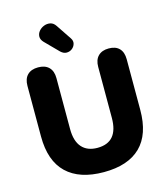

<svg xmlns="http://www.w3.org/2000/svg" viewBox="-137 -1061 1022 1177"><g transform="rotate(-15 374.0 -472.5)"><path d="M376 11Q222 11 140.5 -67Q59 -145 59 -300V-621Q59 -666 83 -690Q107 -714 151 -714Q195 -714 219 -690Q243 -666 243 -621V-298Q243 -221 277.5 -182Q312 -143 376 -143Q508 -143 508 -298V-621Q508 -666 532 -690Q556 -714 599 -714Q643 -714 666 -690Q689 -666 689 -621V-300Q689 -145 609.5 -67Q530 11 376 11ZM307 -773 224 -857Q207 -875 207.5 -894Q208 -913 221 -928.5Q234 -944 253.5 -951.5Q273 -959 293 -955Q313 -951 327 -930L392 -833Q404 -815 399 -797Q394 -779 379 -767.5Q364 -756 344.5 -756Q325 -756 307 -773Z"/></g></svg>

Font: Chiron GoRound TC H
Style: Regular
Weight: 900
Designer: Ryoko NISHIZUKA 西塚涼子 (kana, bopomofo & ideographs); Paul D. Hunt (Latin, Greek & Cyrillic); Sandoll Communications 산돌커뮤니
Foundry: Adobe
Version: Version 1.000;hotconv 1.1.1;makeotfexe 2.6.0